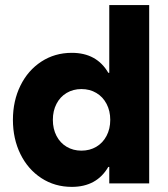

<svg xmlns="http://www.w3.org/2000/svg" viewBox="-20 -727 667 761"><path d="M413.1 0V-65.4H409.2Q363.3 13.7 264.6 13.7Q197.3 13.7 144 -21Q90.8 -55.7 61 -116.2Q31.2 -176.8 31.2 -252Q31.2 -327.1 61 -387.7Q90.8 -448.2 144 -482.9Q197.3 -517.6 264.6 -517.6Q363.3 -517.6 409.2 -438.5H413.1V-707H571.3V0ZM417 -252Q417 -287.6 402.3 -315.4Q387.7 -343.3 361.8 -358.6Q335.9 -374 302.7 -374Q270 -374 244.1 -358.6Q218.3 -343.3 203.9 -315.4Q189.5 -287.6 189.5 -252Q189.5 -216.3 203.9 -188.5Q218.3 -160.6 244.1 -145.3Q270 -129.9 302.7 -129.9Q335.9 -129.9 361.8 -145.3Q387.7 -160.6 402.3 -188.5Q417 -216.3 417 -252Z"/></svg>

Font: Wanted Sans ExtraBold
Style: Regular
Weight: 800
Designer: Original Design by Kil Hyung-jin and Kang Hanbin, Wanted Lab, Inc; Hangeul from Source Han Sans by Jang Soo-young and Ka
Foundry: Wanted Lab, Inc.
Version: Version 1.003